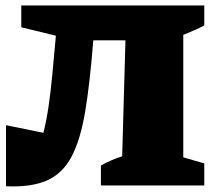

<svg xmlns="http://www.w3.org/2000/svg" viewBox="-20 -680 780 704"><path d="M2 3V-221L139 -193Q150 -235 158 -289.5Q166 -344 171.5 -403Q177 -462 182 -517L185 -549L58 -580V-660H729V-587Q713 -578 694.5 -570Q676 -562 652 -552V-103L729 -81V0H350V-73Q387 -94 428 -107L440 -532H322Q310 -377 292.5 -272Q275 -167 242 -105Q209 -43 151.5 -18Q94 7 2 3Z"/></svg>

Font: Piazzolla SC Black
Style: Regular
Weight: 900
Designer: Juan Pablo del Peral
Foundry: Huerta Tipografica
Version: Version 1.330